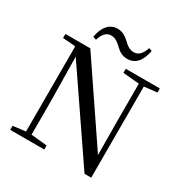

<svg xmlns="http://www.w3.org/2000/svg" viewBox="-209 -1100 1219 1270"><g transform="rotate(30 400.5 -464.5)"><path d="M211 -808 236 -800C251 -848 274 -875 310 -875C345 -875 369 -853 392 -831C414 -811 438 -793 478 -793C540 -793 579 -841 592 -920L569 -928C553 -880 530 -853 493 -853C458 -853 435 -874 412 -896C389 -916 364 -935 325 -935C264 -935 224 -887 211 -808ZM614 6H665V-690L763 -701V-732H503V-701L627 -690V-411L629 -146L232 -732H42V-701L136 -694L139 -690V-43L43 -31V0H303V-31L181 -43V-302L176 -636Z"/></g></svg>

Font: Source Han Serif SC Medium
Style: Regular
Weight: 500
Designer: Ryoko NISHIZUKA 西塚涼子 (kana & ideographs); Frank Grießhammer (Latin, Greek & Cyrillic); Wenlong ZHANG 张文龙 (bopomofo); San
Foundry: Adobe
Version: Version 2.003;hotconv 1.1.1;makeotfexe 2.6.0